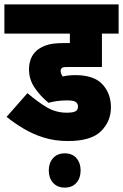

<svg xmlns="http://www.w3.org/2000/svg" viewBox="-20 -642 560 874"><path d="M285 -185Q262 -185 240 -182Q218 -179 201 -174Q163 -205 137.5 -243Q112 -281 112 -326Q112 -352 120.5 -374Q129 -396 147 -412Q163 -426 190.5 -436Q218 -446 273 -446H298V-489H0V-622H520V-489H444V-337H288Q275 -337 269.5 -336Q264 -335 260 -331Q256 -327 256 -320Q256 -308 265 -294Q279 -297 293 -298.5Q307 -300 323 -300Q408 -300 446.5 -258Q485 -216 485 -154Q485 -89 439.5 -44.5Q394 0 290 0Q229 0 178.5 -16Q128 -32 86.5 -57Q45 -82 10 -110L105 -218Q153 -177 194 -153Q235 -129 284 -129Q311 -129 323 -135Q335 -141 335 -157Q335 -171 324.5 -178Q314 -185 285 -185ZM202 134Q202 100 221.5 78Q241 56 275 56Q309 56 328 78Q347 100 347 134Q347 168 328 190Q309 212 275 212Q241 212 221.5 190Q202 168 202 134Z"/></svg>

Font: Noto Sans Devanagari UI ExtraCondensed Black
Style: Regular
Weight: 900
Width: 2
Designer: Jelle Bosma - Monotype Design Team
Foundry: Monotype Imaging Inc.
Version: Version 2.003